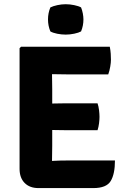

<svg xmlns="http://www.w3.org/2000/svg" viewBox="-20 -910 613 932"><path d="M75 -676 82 -683H232.5V-551.5Q232.5 -530.5 233 -514Q233.5 -497.5 233.5 -477V-202Q233.5 -182.5 233 -166.2Q232.5 -150 232.5 -130V3H167Q124 3 99.5 -22Q75 -47 75 -90.5ZM453.5 -408.5Q458.5 -394 460.8 -375Q463 -356 463 -343Q463 -329.5 460.8 -311.5Q458.5 -293.5 453.5 -278H301Q288.5 -278 265.5 -278.5Q242.5 -279 218.2 -279.2Q194 -279.5 178 -280V-406.5Q194 -407 218.2 -407.2Q242.5 -407.5 265.5 -408Q288.5 -408.5 301 -408.5ZM513 -683Q516.5 -665 517.5 -649.2Q518.5 -633.5 518.5 -620Q518.5 -606.5 515.2 -586.8Q512 -567 505.5 -549H301Q288.5 -549 265.5 -549.5Q242.5 -550 218.2 -550.2Q194 -550.5 178 -551V-683ZM538 -131Q538 -65 517.2 -31Q496.5 3 433 3H178V-126Q210.5 -127.5 240 -129.2Q269.5 -131 306.5 -131ZM213 -816Q213 -846.5 224.5 -874Q237.5 -880.5 258.2 -885Q279 -889.5 299 -889.5Q319 -889.5 340.5 -885Q362 -880.5 373.5 -874Q379 -860.5 382 -844.8Q385 -829 385 -816Q385 -785 373.5 -757.5Q362 -751 340.5 -746.5Q319 -742 299 -742Q279 -742 257.8 -746.2Q236.5 -750.5 224.5 -757.5Q213 -785 213 -816Z"/></svg>

Font: Signika SC
Style: Regular
Weight: 300
Designer: Anna Giedryś
Foundry: Anna Giedryś
Version: Version 2.000